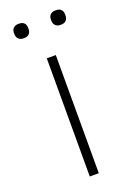

<svg xmlns="http://www.w3.org/2000/svg" viewBox="-142 -787 575 840"><g transform="rotate(-20 145.0 -367.0)"><path d="M124 -550H166V0H124ZM27 -697V-704Q27 -718 35.5 -726Q44 -734 57 -734H63Q77 -734 85 -726Q93 -718 93 -704V-697Q93 -684 85 -675.5Q77 -667 63 -667H57Q44 -667 35.5 -675.5Q27 -684 27 -697ZM199 -697V-704Q199 -718 207.5 -726Q216 -734 229 -734H235Q249 -734 257 -726Q265 -718 265 -704V-697Q265 -684 257 -675.5Q249 -667 235 -667H229Q216 -667 207.5 -675.5Q199 -684 199 -697Z"/></g></svg>

Font: Krub ExtraLight
Style: Regular
Weight: 275
Designer: Ekaluck Peanpanawate
Foundry: Cadson Demak Co.,Ltd.
Version: Version 1.000; ttfautohint (v1.6)